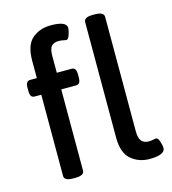

<svg xmlns="http://www.w3.org/2000/svg" viewBox="-113 -849 848 948"><g transform="rotate(-15 311.0 -375.0)"><path d="M100 -23V-438H66Q54 -438 48.5 -446.5Q43 -455 43 -474V-487Q43 -506 48.5 -514.5Q54 -523 66 -523H100V-612Q100 -692 138.5 -724.5Q177 -757 234 -757Q314 -757 314 -722Q314 -711 307 -689Q300 -667 290 -667Q285 -667 275 -669.5Q265 -672 251 -672Q227 -672 214.5 -659Q202 -646 202 -607V-523H278Q290 -523 295.5 -514.5Q301 -506 301 -487V-474Q301 -455 295.5 -446.5Q290 -438 278 -438H202V-23Q202 2 156 2H145Q100 2 100 -23ZM402 -138V-728Q402 -753 447 -753H458Q504 -753 504 -728V-143Q504 -107 517 -92.5Q530 -78 553 -78Q567 -78 576.5 -80.5Q586 -83 591 -83Q601 -83 608 -61.5Q615 -40 615 -29Q615 7 535 7Q480 7 441 -26.5Q402 -60 402 -138Z"/></g></svg>

Font: Asap-Medium
Style: Regular
Weight: 500
Designer: Pablo Cosgaya
Foundry: Omnibus-Type
Version: Version 2.000; ttfautohint (v1.8)